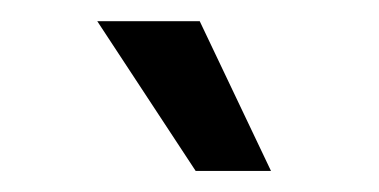

<svg xmlns="http://www.w3.org/2000/svg" viewBox="-20 -781 363 184"><path d="M167.5 -617.2H239.7L171.4 -760.7H73.2Z"/></svg>

Font: Raveo
Style: Regular
Weight: 400
Designer: Jakub Foglar, Rasmus Andersson (Inter)
Foundry: Jakubfoglar.com
Version: Version 1.100;Glyphs 3.2.3 (3260)